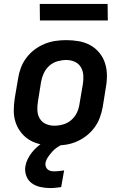

<svg xmlns="http://www.w3.org/2000/svg" viewBox="-20 -732 640 976"><path d="M256 8Q224 8 192.5 2.5Q161 -3 135 -17.5Q109 -32 89.5 -55.5Q70 -79 60 -108Q50 -137 50 -169Q50 -201 55 -233L72 -333Q76 -360 86 -387Q96 -414 114 -438Q132 -462 156 -480Q180 -498 207 -509Q234 -520 262 -524Q290 -528 317 -528Q349 -528 380.5 -522.5Q412 -517 438.5 -502.5Q465 -488 484.5 -464.5Q504 -441 513.5 -412Q523 -383 523.5 -351Q524 -319 518 -287L502 -187Q497 -160 487 -133Q477 -106 459 -82Q441 -58 417 -40Q393 -22 366.5 -11Q340 0 311.5 4Q283 8 256 8ZM256 -93Q278 -93 301 -99.5Q324 -106 342.5 -122Q361 -138 371 -159.5Q381 -181 384 -203L401 -303Q405 -326 403.5 -349Q402 -372 391 -390.5Q380 -409 360 -418Q340 -427 317 -427Q295 -427 272 -420.5Q249 -414 231 -398Q213 -382 203 -360.5Q193 -339 189 -317L173 -217Q169 -194 170 -171Q171 -148 182 -129.5Q193 -111 213 -102Q233 -93 256 -93ZM235 224Q210 224 185 218.5Q160 213 141 199Q122 185 113.5 161.5Q105 138 109 113Q112 95 120.5 77.5Q129 60 141 44.5Q153 29 168 15.5Q183 2 199 -8H304L303 0Q287 6 272 16Q257 26 245.5 39Q234 52 224 66.5Q214 81 211 98Q210 107 213 115.5Q216 124 222.5 129.5Q229 135 238 137Q247 139 256 139Q268 139 279 137.5Q290 136 302 135L304 134H306L291 219Q277 221 263 222.5Q249 224 235 224ZM528 -628H183L182 -712H527Z"/></svg>

Font: Iosevka Extended
Style: Bold Italic
Weight: 700
Width: 7
Italic angle: -9°
Monospace: yes
Designer: Belleve Invis
Foundry: Belleve Invis
Version: Version 32.5.0; ttfautohint (v1.8.4)